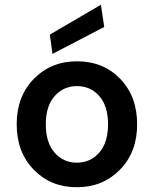

<svg xmlns="http://www.w3.org/2000/svg" viewBox="-20 -773 645 805"><path d="M303 -516Q413 -516 484 -442.5Q555 -369 555 -252Q555 -135 483 -61.5Q411 12 302 12Q193 12 121.5 -61.5Q50 -135 50 -252Q50 -369 122 -442.5Q194 -516 303 -516ZM302 -91Q359 -91 396 -133Q433 -175 433 -252Q433 -328 396.5 -370Q360 -412 303 -412Q246 -412 209 -370Q172 -328 172 -252Q172 -175 209 -133Q246 -91 302 -91ZM200 -547 189 -628 403 -753 417 -660Z"/></svg>

Font: AWOL-DM SemiBold
Style: Regular
Weight: 600
Designer: Colophon Foundry, Jonny Pinhorn, Mikhail Sharanda
Foundry: Colophon Foundry
Version: Version 1.000;Glyphs 3.2.3 (3260)